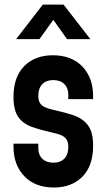

<svg xmlns="http://www.w3.org/2000/svg" viewBox="-20 -800 461 832"><path d="M213.5 12.5Q132.5 12.5 85.5 -36.2Q38.5 -85 38.5 -165V-177.5H146V-157.5Q146 -129 163.5 -112Q181 -95 211.5 -95Q242 -95 259 -112.8Q276 -130.5 276 -163.5Q276 -182.5 269.2 -194Q262.5 -205.5 248.5 -212.5Q234.5 -219.5 211 -224.5Q159 -236 120 -249.5Q81 -263 59.8 -292.2Q38.5 -321.5 38.5 -380Q38.5 -467 85.2 -513.8Q132 -560.5 209 -560.5Q290 -560.5 336.8 -511.8Q383.5 -463 383.5 -383V-370.5H276V-390.5Q276 -418.5 258.8 -435.8Q241.5 -453 210.5 -453Q180.5 -453 163.2 -435.2Q146 -417.5 146 -385Q146 -366 152.5 -354.5Q159 -343 173.5 -336Q188 -329 211 -324Q261.5 -313 300.2 -299.8Q339 -286.5 361.2 -257Q383.5 -227.5 383.5 -168Q383.5 -81.5 337.2 -34.5Q291 12.5 213.5 12.5ZM50 -630.5 165.5 -780H255.5L371.5 -630.5H270.5L211 -714L151 -630.5Z"/></svg>

Font: Mohave Light SemiBold
Style: Regular
Weight: 600
Version: Version 2.003